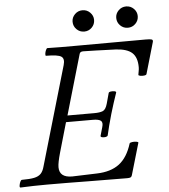

<svg xmlns="http://www.w3.org/2000/svg" viewBox="-57 -888 829 942"><g transform="rotate(-5 357.5 -417.0)"><path d="M6 3Q1 3 2 -6Q3 -15 7 -24.5Q11 -34 16 -34Q55 -34 76.5 -38.5Q98 -43 109.5 -55Q121 -67 127 -90L269 -577Q278 -608 261.5 -619Q245 -630 187 -630Q183 -630 184 -639.5Q185 -649 189 -658Q193 -667 197 -667Q230 -666 264 -666Q298 -666 332 -666Q419 -666 506.5 -666.5Q594 -667 681 -667Q703 -667 710 -664.5Q717 -662 715 -653L670 -498Q669 -493 658.5 -491.5Q648 -490 638.5 -492Q629 -494 630 -498Q631 -506 633 -515.5Q635 -525 635 -535Q635 -583 610.5 -605.5Q586 -628 531 -631Q474 -633 432 -634.5Q390 -636 370 -636Q355 -636 352 -625L266 -329H398Q425 -329 440 -335Q455 -341 463 -370L477 -421Q478 -426 487 -427.5Q496 -429 505 -427.5Q514 -426 514 -421Q505 -395 497 -370Q489 -345 481 -318Q472 -286 465.5 -261.5Q459 -237 454 -214Q452 -209 443 -207.5Q434 -206 426 -208Q418 -210 419 -215L431 -257Q438 -280 427.5 -288.5Q417 -297 389 -297H256L214 -151Q200 -102 200 -80Q200 -29 263 -29L385 -33Q454 -35 495.5 -66.5Q537 -98 558 -166Q560 -170 570.5 -171.5Q581 -173 591 -171.5Q601 -170 601 -166L555 -9Q553 -2 548 0.5Q543 3 531 3Q438 3 338.5 1.5Q239 0 137 0Q72 0 6 3ZM384 -732Q362 -732 346.5 -747.5Q331 -763 331 -785Q331 -806 346.5 -821.5Q362 -837 384 -837Q406 -837 421.5 -821.5Q437 -806 437 -785Q437 -763 421.5 -747.5Q406 -732 384 -732ZM599 -732Q577 -732 561.5 -747.5Q546 -763 546 -785Q546 -806 561.5 -821.5Q577 -837 599 -837Q621 -837 636.5 -821.5Q652 -806 652 -785Q652 -763 636.5 -747.5Q621 -732 599 -732Z"/></g></svg>

Font: Junicode SmExp
Style: Italic
Weight: 400
Width: 6
Italic angle: -11°
Designer: Peter S. Baker
Version: Version 2.205; ttfautohint (v1.8.4)